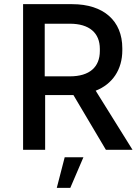

<svg xmlns="http://www.w3.org/2000/svg" viewBox="-20 -720 675 923"><path d="M91 0H197V-263H333L489 0H617L440 -284C520 -315 568 -385 568 -478V-488C568 -620 478 -700 327 -700H91ZM195 -353V-606H316C409 -606 460 -562 460 -485V-475C460 -398 411 -353 316 -353ZM253 183H318L381 36H291Z"/></svg>

Font: Fixel Text Medium
Style: Regular
Weight: 500
Width: 4
Designer: AlfaBravo + MacPaw
Foundry: Kyrylo Tkachov, Marchela Mozhyna, Serhii Makarenko, Maria Weinstein, Zakhar Kryvoshyya
Version: Version 1.211